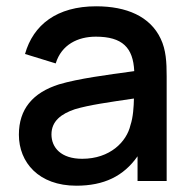

<svg xmlns="http://www.w3.org/2000/svg" viewBox="-20 -575 610 610"><path d="M222.5 15C310 15 372.5 -15 417 -78.5V0H509.5V-332.5C509.5 -377.5 507.5 -416.5 490.5 -452C457 -523 382 -555 285.5 -555C160.5 -555 85.5 -496 59.5 -403.5L157 -373.5C175.5 -433.5 227.5 -458.5 284.5 -458.5C369 -458.5 403 -423.5 406.5 -349C319 -337 230 -325.5 167.5 -307C84 -280.5 40 -228.5 40 -147C40 -59 103 15 222.5 15ZM241 -70.5C174 -70.5 143.5 -106 143.5 -148C143.5 -190.5 175 -213.5 218 -228C263.5 -241.5 324 -250 405.5 -262C405 -236.5 403 -202.5 394.5 -177.5C382.5 -125 330 -70.5 241 -70.5Z"/></svg>

Font: Manrope SemiBold
Style: Regular
Weight: 600
Designer: Mikhail Sharanda
Foundry: Mikhail Sharanda
Version: Version 4.505